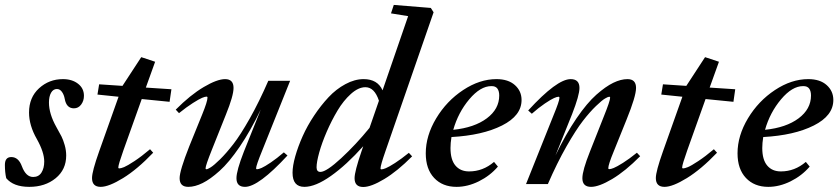

<svg xmlns="http://www.w3.org/2000/svg" viewBox="-34 -745 3393 777"><path d="M-8.8 -23.9Q-14.2 -47.4 -14.2 -77.6Q-14.2 -109.4 11.7 -109.4Q41 -109.4 54.7 -71.8Q70.8 -28.8 100.1 -28.8Q122.6 -28.8 133.8 -46.6Q145 -64.5 145 -91.3Q145 -128.9 115.2 -182.1Q83.5 -237.3 83.5 -289.6Q83.5 -350.6 124 -387.7Q164.6 -424.8 220.7 -424.8Q257.8 -424.8 281.7 -406.2Q305.7 -387.7 305.7 -357.4Q305.7 -336.9 294.4 -321.8Q283.2 -306.6 265.1 -306.6Q234.9 -306.6 228 -344.7Q225.1 -361.3 216.8 -373Q208.5 -384.8 196.3 -384.8Q181.2 -384.8 172.6 -369.6Q164.1 -354.5 164.1 -330.1Q164.1 -284.2 194.3 -230.5Q208 -206.5 214.8 -192.9Q221.7 -179.2 227.8 -158Q233.9 -136.7 233.9 -115.7Q233.9 -58.6 191.2 -23.7Q148.4 11.2 84.5 11.2Q20.5 11.2 -8.8 -23.9Z M373.5 11.2Q338.4 11.2 338.4 -24.4Q338.4 -51.3 367.2 -132.3L445.8 -353.5L360.4 -362.3L367.2 -403.8L461.4 -397.5L461.9 -397.9L537.6 -513.7L593.8 -495.1L556.2 -390.6L659.7 -383.8L652.3 -333L539.6 -344.2L465.3 -136.2Q444.8 -78.6 444.8 -67.4Q444.8 -63.5 448.7 -63.5Q455.1 -63.5 468.3 -68.8Q481.4 -74.2 510 -93Q538.6 -111.8 573.2 -141.1L585.9 -127Q521.5 -59.6 463.9 -24.2Q406.2 11.2 373.5 11.2Z M728 11.2Q692.9 11.2 692.9 -23.9Q692.9 -54.2 731.9 -152.8L784.2 -281.7Q805.7 -334.5 805.7 -350.1Q805.7 -354 801.8 -354Q795.9 -354 783.9 -349.1Q772 -344.2 746.6 -328.1Q721.2 -312 690.4 -287.1L677.2 -301.3Q736.3 -360.8 790.5 -392.8Q844.7 -424.8 877 -424.8Q911.1 -424.8 911.1 -389.2Q911.1 -357.4 880.4 -281.7L823.7 -139.6Q797.9 -75.2 797.9 -64Q797.9 -60.1 801.8 -60.1Q806.2 -60.1 818.8 -67.9Q831.5 -75.7 856.7 -100.3Q881.8 -125 910.4 -161.9Q939 -198.7 977.1 -266.1Q1015.1 -333.5 1051.8 -418H1140.1L1027.3 -136.2Q1002.4 -75.2 1002.4 -64Q1002.4 -60.1 1006.3 -60.1Q1012.2 -60.1 1024.7 -65.4Q1037.1 -70.8 1061.8 -87.4Q1086.4 -104 1114.7 -128.4L1129.4 -115.7Q1012.2 11.2 957.5 11.2Q922.9 11.2 922.9 -23.9Q922.9 -54.2 952.6 -130.4L1021.5 -302.2Q979.5 -214.8 936 -151.1Q892.6 -87.4 854.7 -53.5Q816.9 -19.5 785.9 -4.2Q754.9 11.2 728 11.2Z M1197.8 11.2Q1149.9 11.2 1149.9 -45.9Q1149.9 -73.7 1160.9 -112.5Q1171.9 -151.4 1190.7 -193.6Q1209.5 -235.8 1237.1 -277.1Q1264.6 -318.4 1295.4 -351.3Q1326.2 -384.3 1363.8 -404.5Q1401.4 -424.8 1437.5 -424.8Q1494.1 -424.8 1514.2 -379.4L1617.7 -679.7L1548.3 -690.9L1559.6 -725.1L1709.5 -712.9L1720.7 -695.3L1525.4 -131.8Q1505.9 -75.7 1505.9 -63.5Q1505.9 -59.6 1509.8 -59.6Q1515.6 -59.6 1527.6 -64.5Q1539.6 -69.3 1564.7 -85.4Q1589.8 -101.6 1620.6 -126.5L1633.8 -112.3Q1574.2 -52.2 1521 -20.3Q1467.8 11.7 1436 11.7Q1400.9 11.7 1400.9 -23.9Q1400.9 -50.8 1428.7 -131.8L1436 -153.3Q1367.7 -77.1 1305.2 -33Q1242.7 11.2 1197.8 11.2ZM1247.1 -67.9Q1247.1 -49.3 1262.7 -49.3Q1286.6 -49.3 1346.7 -104.7Q1406.7 -160.2 1461.4 -227.5L1499.5 -337.4Q1481.4 -392.1 1444.8 -392.1Q1416.5 -392.1 1386.2 -365Q1356 -337.9 1331.8 -297.4Q1307.6 -256.8 1288.1 -211.7Q1268.6 -166.5 1257.8 -127.7Q1247.1 -88.9 1247.1 -67.9Z M1813.5 11.2Q1756.8 11.2 1722.9 -24.9Q1689 -61 1689 -124.5Q1689 -195.8 1731.2 -266.1Q1773.4 -336.4 1840.3 -380.6Q1907.2 -424.8 1975.1 -424.8Q2022.9 -424.8 2049.8 -400.6Q2076.7 -376.5 2076.7 -340.3Q2076.7 -276.9 1997.6 -237.1Q1918.5 -197.3 1793 -190.4Q1789.1 -166 1789.1 -146Q1789.1 -98.6 1809.1 -75Q1829.1 -51.3 1864.3 -51.3Q1920.4 -51.3 1965.3 -89.8L1981 -70.8Q1949.2 -33.7 1903.8 -11.2Q1858.4 11.2 1813.5 11.2ZM1954.1 -396.5Q1910.2 -396.5 1865.2 -343.3Q1820.3 -290 1800.3 -219.7Q1885.7 -228.5 1936 -266.1Q1986.3 -303.7 1986.3 -358.4Q1986.3 -376.5 1978.8 -386.7Q1971.2 -397 1954.1 -396.5Z M2094.7 0 2205.6 -277.3Q2230 -336.4 2230 -349.1Q2230 -353.5 2226.1 -353.5Q2220.2 -353.5 2208 -348.1Q2195.8 -342.8 2171.1 -326.2Q2146.5 -309.6 2118.2 -284.7L2103.5 -297.9Q2219.7 -424.8 2275.4 -424.8Q2311 -424.8 2311 -389.2Q2311 -359.4 2281.2 -283.2L2213.9 -115.7Q2255.4 -202.1 2298.6 -265.4Q2341.8 -328.6 2379.4 -361.8Q2417 -395 2447.8 -409.9Q2478.5 -424.8 2505.4 -424.8Q2540 -424.8 2540 -389.2Q2540 -355.5 2501.5 -260.7L2449.7 -132.3Q2427.7 -79.1 2427.7 -64.5Q2427.7 -60.5 2431.6 -60.5Q2438 -60.5 2449.7 -65.2Q2461.4 -69.8 2486.8 -85.7Q2512.2 -101.6 2543.5 -127L2556.6 -112.8Q2496.6 -52.2 2443.4 -20.5Q2390.1 11.2 2357.9 11.2Q2322.8 11.2 2322.8 -23.9Q2322.8 -54.7 2353.5 -131.8L2409.7 -273.9Q2435.1 -336.9 2435.1 -349.6Q2435.1 -353.5 2431.2 -353.5Q2426.8 -353.5 2414.6 -346.4Q2402.3 -339.4 2377.7 -315.7Q2353 -292 2325 -255.9Q2296.9 -219.7 2258.5 -152.6Q2220.2 -85.4 2183.1 0Z M2655.3 11.2Q2620.1 11.2 2620.1 -24.4Q2620.1 -51.3 2648.9 -132.3L2727.5 -353.5L2642.1 -362.3L2648.9 -403.8L2743.2 -397.5L2743.7 -397.9L2819.3 -513.7L2875.5 -495.1L2837.9 -390.6L2941.4 -383.8L2934.1 -333L2821.3 -344.2L2747.1 -136.2Q2726.6 -78.6 2726.6 -67.4Q2726.6 -63.5 2730.5 -63.5Q2736.8 -63.5 2750 -68.8Q2763.2 -74.2 2791.7 -93Q2820.3 -111.8 2855 -141.1L2867.7 -127Q2803.2 -59.6 2745.6 -24.2Q2688 11.2 2655.3 11.2Z M3075.2 11.2Q3018.6 11.2 2984.6 -24.9Q2950.7 -61 2950.7 -124.5Q2950.7 -195.8 2992.9 -266.1Q3035.2 -336.4 3102.1 -380.6Q3168.9 -424.8 3236.8 -424.8Q3284.7 -424.8 3311.5 -400.6Q3338.4 -376.5 3338.4 -340.3Q3338.4 -276.9 3259.3 -237.1Q3180.2 -197.3 3054.7 -190.4Q3050.8 -166 3050.8 -146Q3050.8 -98.6 3070.8 -75Q3090.8 -51.3 3126 -51.3Q3182.1 -51.3 3227.1 -89.8L3242.7 -70.8Q3210.9 -33.7 3165.5 -11.2Q3120.1 11.2 3075.2 11.2ZM3215.8 -396.5Q3171.9 -396.5 3127 -343.3Q3082 -290 3062 -219.7Q3147.5 -228.5 3197.8 -266.1Q3248 -303.7 3248 -358.4Q3248 -376.5 3240.5 -386.7Q3232.9 -397 3215.8 -396.5Z"/></svg>

Font: Elstob 18pt SemiBold
Style: Italic
Weight: 600
Italic angle: -20°
Designer: Peter S. Baker
Version: Version 1.015